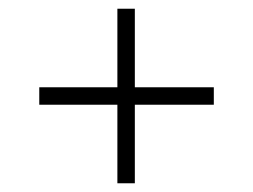

<svg xmlns="http://www.w3.org/2000/svg" viewBox="-20 -473 580 440"><path d="M249 -53V-233H70V-273H249V-453H289V-273H470V-233H289V-53Z"/></svg>

Font: Saira ExtraLight
Style: Regular
Weight: 200
Designer: Hector Gatti with collaboration of the Omnibus-Type team
Foundry: Omnibus-Type
Version: Version 1.100; ttfautohint (v1.8.3)